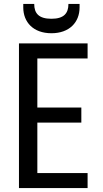

<svg xmlns="http://www.w3.org/2000/svg" viewBox="-20 -962 529 982"><path d="M428 -663V-740H77V0H428V-77H171V-335H396V-412H171V-663ZM99 -924C99 -849 150 -792 243 -792C335 -792 387 -848 387 -924V-942H330C330 -894 307 -866 243 -866C178 -866 155 -894 155 -942H99Z"/></svg>

Font: Malmofest
Style: Regular
Weight: 400
Designer: Jonny Pinhorn (Poppins), Kolossal
Version: Version 1.004;Glyphs 3.1.2 (3151)